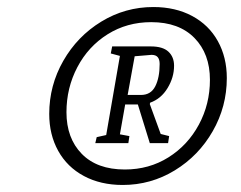

<svg xmlns="http://www.w3.org/2000/svg" viewBox="-20 -781 684 546"><path d="M120 -457Q120 -538 160 -608Q200 -678 268 -719.5Q336 -761 416 -761Q479 -761 526.5 -735.5Q574 -710 599.5 -664Q625 -618 625 -559Q625 -478 585 -408Q545 -338 477 -296.5Q409 -255 329 -255Q266 -255 218.5 -280.5Q171 -306 145.5 -352Q120 -398 120 -457ZM577 -554Q577 -628 533 -673Q489 -718 410 -718Q341 -718 286 -683.5Q231 -649 200 -590Q169 -531 169 -462Q169 -388 212.5 -343.5Q256 -299 335 -299Q404 -299 459 -333.5Q514 -368 545.5 -426.5Q577 -485 577 -554ZM255 -391 282 -397 321 -622 295 -629 299 -649H409Q443 -649 459 -634Q475 -619 475 -594Q475 -561 456.5 -530.5Q438 -500 407 -489L406 -485L437 -400L461 -394L458 -374H406L372 -484H336L321 -399L348 -394L345 -374H251ZM381 -511Q409 -511 421.5 -535.5Q434 -560 434 -599Q434 -612 428.5 -618.5Q423 -625 411 -625L363 -621L343 -511Z"/></svg>

Font: Grenze Light
Style: Italic
Weight: 300
Italic angle: -10°
Designer: Renata Polastri
Foundry: Omnibus-Type
Version: Version 1.002; ttfautohint (v1.8)